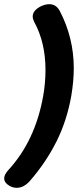

<svg xmlns="http://www.w3.org/2000/svg" viewBox="-38 -763 390 916"><path d="M-18 88Q-18 70 2 48Q130 -91 168 -305Q179 -366 179 -430Q179 -560 125 -659Q118 -673 118 -684Q118 -714 159 -734Q180 -743 197 -743Q230 -743 247 -711Q314 -583 314 -437Q314 -376 302 -305Q281 -187 231.5 -88Q182 11 104 101Q75 133 42 133Q24 133 8 124Q-18 109 -18 88Z"/></svg>

Font: Kodchasan
Style: Bold Italic
Weight: 700
Italic angle: -10°
Version: Version 1.000; ttfautohint (v1.6)